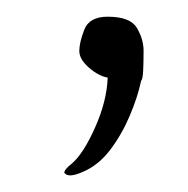

<svg xmlns="http://www.w3.org/2000/svg" viewBox="-20 -104 225 230"><path d="M58 104 57 103Q57 99 66 92Q80 80 94 48.5Q108 17 109 -11Q98 -13 86.5 -23Q75 -33 75 -43Q75 -53 81 -68.5Q87 -84 109 -84Q136 -84 144 -70.5Q152 -57 152 -43Q152 -30 151.5 -19.5Q151 -9 149 -7Q145 12 135.5 34.5Q126 57 112 75.5Q98 94 79 102Q63 109 58 104Z"/></svg>

Font: Are You Serious
Style: Regular
Weight: 400
Designer: Robert E. Leuschke
Foundry: Robert E. Leuschke
Version: Version 1.100